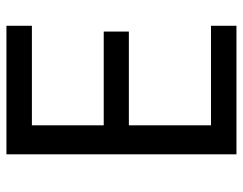

<svg xmlns="http://www.w3.org/2000/svg" viewBox="-99 -655 754 596"><g transform="rotate(-90 278.0 -357.0)"><path d="M496 0H97V-714H496V-635H187V-412H478V-334H187V-79H496Z"/></g></svg>

Font: Noto Sans NKo
Style: Regular
Weight: 400
Designer: Monotype Design Team
Foundry: Monotype Imaging Inc.
Version: Version 2.003; ttfautohint (v1.8.4.7-5d5b)